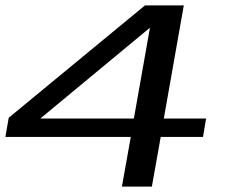

<svg xmlns="http://www.w3.org/2000/svg" viewBox="-20 -695 875 715"><path d="M434 0 467 -185H0L12.5 -256.5L520 -675H664.5L590 -253.5H747.5L736 -185H578.5L545.5 0ZM130 -253.5H478.5L538.5 -592Z"/></svg>

Font: Anybody UltraExpanded Regular
Style: Italic
Weight: 400
Width: 9
Italic angle: -10°
Designer: Tyler Finck
Foundry: Etcetera Type Company
Version: Version 1.010; ttfautohint (v1.8.3) -l 8 -r 50 -G 200 -x 14 